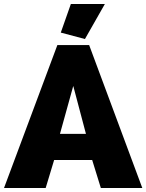

<svg xmlns="http://www.w3.org/2000/svg" viewBox="-28 -934 727 954"><path d="M-8 0 257 -710H415L679 0H473L430 -139H241L199 0ZM336 -507 270 -269H399ZM394 -740 274 -772 324 -914H493Z"/></svg>

Font: Raleway
Style: Heavy
Weight: 900
Designer: Matt McInerney, Pablo Impallari, Rodrigo Fuenzalida
Foundry: Matt McInerney, Pablo Impallari, Rodrigo Fuenzalida
Version: Version 2.001; ttfautohint (v0.8) -G 200 -r 50